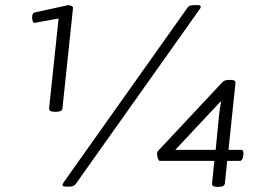

<svg xmlns="http://www.w3.org/2000/svg" viewBox="-20 -723 1005 747"><path d="M193 -288Q170 -288 171 -302L208 -651L114 -634Q109 -634 107 -641.5Q105 -649 105 -656Q105 -673 117 -675L245 -703Q253 -703 259 -699.5Q265 -696 264 -691L223 -302Q222 -288 198 -288ZM235 3Q223 3 223 -3Q223 -5 225 -8.5Q227 -12 228 -14L708 -691Q713 -699 719 -701Q725 -703 733 -703H749Q761 -703 761 -697Q761 -695 759.5 -691.5Q758 -688 756 -686L276 -9Q271 -2 265 0.5Q259 3 251 3ZM825 4Q803 4 805 -10L814 -97H602Q598 -97 594.5 -106.5Q591 -116 591 -125Q591 -132 596 -137L846 -404Q854 -412 869 -412H879Q898 -412 896 -399L869 -140H918Q929 -140 927 -122L926 -115Q923 -97 913 -97H864L855 -10Q854 4 830 4ZM840 -327 838 -328 662 -140H819L833 -282Q834 -290 835.5 -300Q837 -310 840 -327Z"/></svg>

Font: Asap Expanded Expanded Regular
Style: Italic
Weight: 400
Width: 7
Italic angle: -6°
Designer: Pablo Cosgaya
Foundry: Omnibus-Type
Version: Version 3.001; ttfautohint (v1.8.4.7-5d5b)